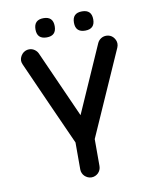

<svg xmlns="http://www.w3.org/2000/svg" viewBox="-93 -925 797 994"><g transform="rotate(-10 305.5 -427.5)"><path d="M57.1 -637.7Q52.2 -648.9 52.2 -657.7Q52.2 -667.5 56.2 -676.5Q60.1 -685.5 66.7 -692.9Q73.2 -700.2 82.8 -704.6Q92.3 -709 103 -709Q118.7 -709 131.1 -700.4Q143.6 -691.9 149.4 -679.2L306.6 -327.1L461.9 -679.2Q468.3 -692.9 480.7 -700.9Q493.2 -709 508.8 -709Q519 -709 528.3 -705.1Q537.6 -701.2 544.2 -694.1Q550.8 -687 554.9 -678Q559.1 -668.9 559.1 -658.7Q559.1 -648.4 554.7 -638.2L357.4 -192.4V-50.8Q357.4 -40 353.3 -30.5Q349.1 -21 342.3 -14.4Q335.4 -7.8 326.4 -3.9Q317.4 0 307.1 0Q296.4 0 287.4 -4.2Q278.3 -8.3 271.2 -15.1Q264.2 -22 260.3 -31.2Q256.3 -40.5 256.3 -50.8V-192.4L158.7 -409.7ZM204.6 -855Q254.9 -855 254.9 -804.2Q254.9 -753.9 204.6 -753.9Q153.8 -753.9 153.8 -804.2Q153.8 -855 204.6 -855ZM406.7 -855Q457.5 -855 457.5 -804.2Q457.5 -753.9 406.7 -753.9Q356 -753.9 356 -804.2Q356 -855 406.7 -855Z"/></g></svg>

Font: TGL 0-17
Style: Regular
Weight: 400
Designer: Peter Wiegel
Foundry: Peter Wiegel
Version: Version 1.003 2010